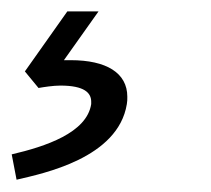

<svg xmlns="http://www.w3.org/2000/svg" viewBox="-65 -32 360 328"><path d="M-45 231.7 -36.7 275C9.2 264.2 136.7 238.3 151.7 145.8C152.5 141.7 152.5 137.5 152.5 133.3C152.5 92.5 116.7 70.8 55.8 70.8H44.2L103.3 -12.5H50L-22.5 90L0.8 118.3C10 116.7 25.8 114.2 38.3 114.2C79.2 114.2 90.8 126.7 90.8 141.7V145.8C83.3 195 12.5 218.3 -45 231.7Z"/></svg>

Font: Boon Medium
Style: Italic
Weight: 500
Italic angle: -9°
Designer: Sungsit Sawaiwan
Foundry: FontUni
Version: Version 3.0